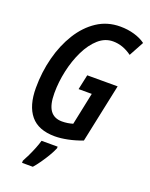

<svg xmlns="http://www.w3.org/2000/svg" viewBox="-171 -813 877 1122"><g transform="rotate(20 267.5 -251.5)"><path d="M236 10Q134 10 85 -49Q36 -108 36 -219Q36 -317 59.5 -407.5Q83 -498 127.5 -569.5Q172 -641 235 -682.5Q298 -724 378 -724Q425 -724 466 -712Q507 -700 535 -679L485 -587Q429 -628 368 -628Q318 -628 277.5 -592Q237 -556 208 -496.5Q179 -437 163.5 -366.5Q148 -296 148 -227Q148 -154 172.5 -120Q197 -86 246 -86Q280 -86 313 -96L355 -297H273L293 -390H482L405 -25Q360 -8 316 1Q272 10 236 10ZM110 208Q120 190 132.5 164Q145 138 156 110.5Q167 83 173 61H273V71Q264 93 247.5 121Q231 149 212 176Q193 203 177 221H110Z"/></g></svg>

Font: Noto Sans ExtraCondensed SemiBold
Style: Italic
Weight: 600
Width: 2
Italic angle: -12°
Designer: Monotype Design Team
Foundry: Monotype Imaging Inc.
Version: Version 2.013; ttfautohint (v1.8.4.7-5d5b)